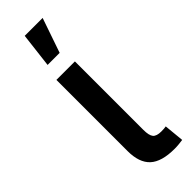

<svg xmlns="http://www.w3.org/2000/svg" viewBox="-254 -756 770 770"><g transform="rotate(-45 131.5 -371.0)"><path d="M204.6 1.5Q130.9 1.5 97.7 -29.3Q64.5 -60.1 64.5 -125.5V-529.3H169.4V-141.1Q169.4 -109.4 179.2 -97.4Q189 -85.4 216.3 -85.4Q224.6 -85.4 231.2 -85.9Q237.8 -86.4 242.7 -87.4L251 -2.4Q241.7 -1 229.5 0.2Q217.3 1.5 204.6 1.5ZM82 -596.7 99.6 -744.1H201.2L150.4 -596.7Z"/></g></svg>

Font: Inter 24pt Medium
Style: Regular
Weight: 500
Designer: Rasmus Andersson
Foundry: rsms
Version: Version 4.001;git-66647c0bb